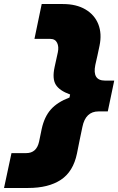

<svg xmlns="http://www.w3.org/2000/svg" viewBox="-65 -803 587 953"><path d="M-45 130 -8 -43H65Q116.5 -43 129 -100L142 -163Q155 -223 187.2 -259.5Q219.5 -296 280 -319L283 -334Q230 -353 211.8 -382.8Q193.5 -412.5 206 -470L222 -543Q228 -571 218.5 -590.5Q209 -610 184 -610H106L142 -783H247Q314 -783 359.2 -756.2Q404.5 -729.5 423 -682.8Q441.5 -636 429 -576Q424 -552 418.8 -528Q413.5 -504 408 -480Q392.5 -403 456 -403H502L470 -250H424Q359.5 -250 344 -173Q336.5 -138.5 330.2 -107Q324 -75.5 317 -41Q298.5 49 237 89.5Q175.5 130 75 130Z"/></svg>

Font: Commissioner Black
Style: Italic
Weight: 900
Italic angle: -12°
Designer: Kostas Bartsokas
Foundry: Kostas Bartsokas
Version: Version 1.000; ttfautohint (v1.8.3)